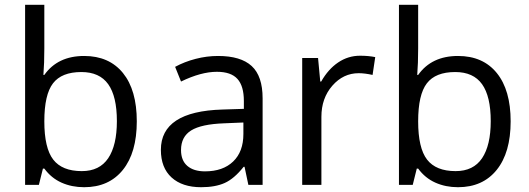

<svg xmlns="http://www.w3.org/2000/svg" viewBox="-20 -780 2230 810"><path d="M335 -543.9Q440.4 -543.9 498.8 -471.9Q557.1 -399.9 557.1 -268.1Q557.1 -136.2 498.3 -63.2Q439.5 9.8 335 9.8Q282.7 9.8 239.5 -9.5Q196.3 -28.8 167 -68.8H161.1L144 0H85.9V-759.8H167V-575.2Q167 -513.2 163.1 -463.9H167Q223.6 -543.9 335 -543.9ZM323.2 -476.1Q240.2 -476.1 203.6 -428.5Q167 -380.9 167 -268.1Q167 -155.3 204.6 -106.7Q242.2 -58.1 325.2 -58.1Q399.9 -58.1 436.5 -112.5Q473.1 -167 473.1 -269Q473.1 -373.5 436.5 -424.8Q399.9 -476.1 323.2 -476.1Z M1027.8 0 1011.7 -76.2H1007.8Q967.8 -25.9 928 -8.1Q888.2 9.8 828.6 9.8Q749 9.8 703.9 -31.2Q658.7 -72.3 658.7 -147.9Q658.7 -310.1 918 -317.9L1008.8 -320.8V-354Q1008.8 -417 981.7 -447Q954.6 -477.1 895 -477.1Q828.1 -477.1 743.7 -436L718.8 -498Q758.3 -519.5 805.4 -531.7Q852.5 -543.9 899.9 -543.9Q995.6 -543.9 1041.7 -501.5Q1087.9 -459 1087.9 -365.2V0ZM844.7 -57.1Q920.4 -57.1 963.6 -98.6Q1006.8 -140.1 1006.8 -214.8V-263.2L925.8 -259.8Q829.1 -256.3 786.4 -229.7Q743.7 -203.1 743.7 -147Q743.7 -103 770.3 -80.1Q796.9 -57.1 844.7 -57.1Z M1499 -544.9Q1534.7 -544.9 1563 -539.1L1551.8 -463.9Q1518.6 -471.2 1493.2 -471.2Q1428.2 -471.2 1382.1 -418.5Q1335.9 -365.7 1335.9 -287.1V0H1254.9V-535.2H1321.8L1331.1 -436H1335Q1364.7 -488.3 1406.7 -516.6Q1448.7 -544.9 1499 -544.9Z M1912.1 -543.9Q2017.6 -543.9 2075.9 -471.9Q2134.3 -399.9 2134.3 -268.1Q2134.3 -136.2 2075.4 -63.2Q2016.6 9.8 1912.1 9.8Q1859.9 9.8 1816.7 -9.5Q1773.4 -28.8 1744.1 -68.8H1738.3L1721.2 0H1663.1V-759.8H1744.1V-575.2Q1744.1 -513.2 1740.2 -463.9H1744.1Q1800.8 -543.9 1912.1 -543.9ZM1900.4 -476.1Q1817.4 -476.1 1780.8 -428.5Q1744.1 -380.9 1744.1 -268.1Q1744.1 -155.3 1781.7 -106.7Q1819.3 -58.1 1902.3 -58.1Q1977.1 -58.1 2013.7 -112.5Q2050.3 -167 2050.3 -269Q2050.3 -373.5 2013.7 -424.8Q1977.1 -476.1 1900.4 -476.1Z"/></svg>

Font: WebKoruri
Style: Regular
Weight: 400
Foundry: lindwurm / mohemohe
Version: Version 1.00